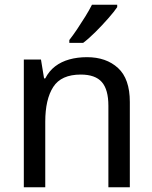

<svg xmlns="http://www.w3.org/2000/svg" viewBox="-20 -786 640 806"><path d="M80 0V-536H152L165 -457H170Q186 -488 211.5 -507.5Q237 -527 271 -536.5Q305 -546 345 -546Q426 -546 475.5 -500.5Q525 -455 525 -358V0H435V-342Q435 -410 407.5 -441.5Q380 -473 319 -473Q237 -473 203.5 -421Q170 -369 170 -275V0ZM271 -618Q286 -637 303.5 -663Q321 -689 338 -716.5Q355 -744 366 -766H472V-756Q460 -738 435 -709.5Q410 -681 381.5 -652.5Q353 -624 329 -606H271Z"/></svg>

Font: Noto Sans Mono
Style: Regular
Weight: 400
Designer: Monotype Design Team
Foundry: Monotype Imaging Inc.
Version: Version 2.014